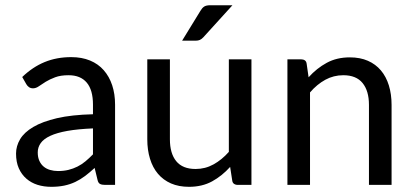

<svg xmlns="http://www.w3.org/2000/svg" viewBox="-20 -703 1570 730"><path d="M379.4 0Q366.7 0 359.9 -3.9Q353 -7.8 350.6 -20L339.8 -64.5Q321.3 -47.4 303.5 -33.9Q285.6 -20.5 266.1 -11.2Q246.6 -2 224.1 2.7Q201.7 7.3 174.8 7.3Q147 7.3 122.8 -0.2Q98.6 -7.8 80.3 -23.7Q62 -39.6 51.5 -63.2Q41 -86.9 41 -119.1Q41 -147.5 56.4 -173.6Q71.8 -199.7 106.4 -220.2Q141.1 -240.7 196.8 -253.7Q252.4 -266.6 333.5 -268.6V-305.2Q333.5 -360.8 309.8 -388.9Q286.1 -417 240.7 -417Q210.4 -417 189.7 -409.2Q168.9 -401.4 153.8 -392.1Q138.7 -382.8 127.7 -375Q116.7 -367.2 105.5 -367.2Q96.7 -367.2 90.3 -371.6Q84 -376 80.1 -382.8L64.5 -410.2Q104 -448.2 149.7 -467Q195.3 -485.8 251 -485.8Q291 -485.8 322.3 -472.9Q353.5 -460 374.5 -436Q395.5 -412.1 406.5 -378.9Q417.5 -345.7 417.5 -305.2V0ZM200.7 -52.7Q222.2 -52.7 240.2 -57.1Q258.3 -61.5 274.4 -69.6Q290.5 -77.6 304.9 -89.6Q319.3 -101.6 333.5 -116.2V-214.8Q276.4 -212.4 236.3 -205.3Q196.3 -198.2 171.1 -186.5Q146 -174.8 134.8 -158.9Q123.5 -143.1 123.5 -123.5Q123.5 -105 129.6 -91.6Q135.7 -78.1 146 -69.6Q156.2 -61 170.4 -56.9Q184.6 -52.7 200.7 -52.7Z M540 0ZM626 -477.5V-173.3Q626 -119.6 650.1 -90.1Q674.3 -60.5 723.6 -60.5Q760.3 -60.5 791.7 -77.9Q823.2 -95.2 850.1 -125.5V-477.5H936V0H884.3Q875.5 0 869.6 -4.2Q863.8 -8.3 862.8 -17.6L855 -68.4Q824.2 -34.2 786.4 -13.4Q748.5 7.3 698.7 7.3Q659.7 7.3 630.1 -5.6Q600.6 -18.6 580.6 -42.2Q560.5 -65.9 550.3 -99.4Q540 -132.8 540 -173.3V-477.5ZM863.8 -683.1 753.4 -561.5Q746.6 -554.2 740 -551.3Q733.4 -548.3 723.6 -548.3H672.4L742.2 -662.1Q748.5 -672.9 756.3 -678Q764.2 -683.1 779.8 -683.1Z M1072.8 0V-477.5H1124Q1133.3 -477.5 1139.2 -473.4Q1145 -469.2 1146 -460L1153.3 -409.2Q1184.1 -443.4 1222.2 -464.1Q1260.3 -484.9 1310.1 -484.9Q1349.1 -484.9 1378.7 -471.9Q1408.2 -459 1428.2 -435.3Q1448.2 -411.6 1458.5 -378.2Q1468.8 -344.7 1468.8 -304.2V0H1382.8V-304.2Q1382.8 -357.4 1358.6 -387.2Q1334.5 -417 1285.2 -417Q1248.5 -417 1216.8 -399.7Q1185.1 -382.3 1158.7 -351.6V0Z"/></svg>

Font: Carlito
Style: Regular
Weight: 400
Designer: Lukasz Dziedzic
Foundry: tyPoland Lukasz Dziedzic
Version: Version 1.103; Beta1; all basic design good, some composites